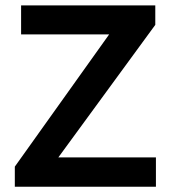

<svg xmlns="http://www.w3.org/2000/svg" viewBox="-20 -708 648 728"><path d="M60 -577.5H393.8L36.2 -76.2V0H571.2V-111.2H201.2L568.8 -613.8V-687.5H60Z"/></svg>

Font: Cambay
Style: Bold
Weight: 700
Designer: Pooja Saxena
Foundry: Pooja Saxena
Version: Version 1.096;PS 001.096;hotconv 1.0.70;makeotf.lib2.5.58329